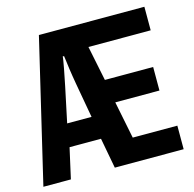

<svg xmlns="http://www.w3.org/2000/svg" viewBox="-106 -790 902 893"><g transform="rotate(-15 344.5 -343.5)"><path d="M-5 0 157.5 -687.2H665.4V-573.8H365.7L399.9 -406.1H632.3V-292.7H419.6L455.6 -113.4H670.4V0H338.9L311.6 -146.4H160.2L127.4 0ZM178.1 -256.1H295.5L265.7 -423.4Q262.3 -442.8 259.2 -462.1Q256 -481.4 253.6 -499Q251.2 -516.7 249.2 -533.1Q247.2 -549.5 245.2 -562.2H238.6Q239.1 -558.8 236.3 -542.6Q233.6 -526.3 229.6 -504.7Q225.7 -483 220.9 -460.9Q216.2 -438.8 213.4 -423.4Z"/></g></svg>

Font: Archivo SemiBold ExtraCondensed
Style: Regular
Weight: 600
Width: 2
Version: Version 2.001